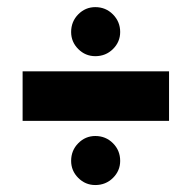

<svg xmlns="http://www.w3.org/2000/svg" viewBox="-20 -608 564 552"><path d="M254 -587.5Q284 -587.5 304.8 -566.5Q325.5 -545.5 325.5 -516Q325.5 -487.5 304.8 -467Q284 -446.5 254 -446.5Q225.5 -446.5 205 -467Q184.5 -487.5 184.5 -516Q184.5 -546 205 -566.8Q225.5 -587.5 254 -587.5ZM45 -260.5V-403H466V-260.5ZM254 -217Q284 -217 304.8 -196.2Q325.5 -175.5 325.5 -145.5Q325.5 -117 304.8 -96.5Q284 -76 254 -76Q225.5 -76 205 -96.5Q184.5 -117 184.5 -145.5Q184.5 -175.5 205 -196.2Q225.5 -217 254 -217Z"/></svg>

Font: League Spartan Thin ExtraBold
Style: Regular
Weight: 800
Version: Version 2.002